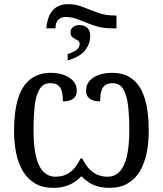

<svg xmlns="http://www.w3.org/2000/svg" viewBox="-20 -898 786 928"><path d="M204 -761Q207 -800 220 -826Q233 -852 255.5 -865Q278 -878 311 -878Q346 -878 379.5 -864.5Q413 -851 451 -837Q489 -823 536 -823H543V-761H524Q473 -761 433.5 -775Q394 -789 361.5 -802.5Q329 -816 297 -816Q279 -816 265.5 -806Q252 -796 249 -774L248 -761ZM307 -637Q336 -646 350.5 -657.5Q365 -669 365 -686Q365 -698 354 -703.5Q343 -709 332 -716.5Q321 -724 321 -742Q321 -759 334 -768Q347 -777 364 -777Q386 -777 401 -764Q416 -751 416 -725Q416 -686 391 -654.5Q366 -623 307 -606ZM238 10Q187 10 151 -10.5Q115 -31 92 -68.5Q69 -106 58.5 -156Q48 -206 48 -265Q48 -358 67 -420.5Q86 -483 126 -514.5Q166 -546 226 -546Q261 -546 289.5 -535.5Q318 -525 334.5 -506Q351 -487 351 -460Q351 -434 334 -421Q317 -408 284 -408Q284 -438 278.5 -457.5Q273 -477 260 -486.5Q247 -496 223 -496Q188 -496 170.5 -466Q153 -436 147.5 -384.5Q142 -333 142 -267Q142 -193 153.5 -143.5Q165 -94 189 -69Q213 -44 248 -44Q277 -44 299 -54Q321 -64 338.5 -84Q356 -104 369 -132H378Q392 -103 409.5 -83.5Q427 -64 449.5 -54Q472 -44 500 -44Q535 -44 558.5 -69Q582 -94 593.5 -144Q605 -194 605 -269Q605 -336 599 -387Q593 -438 576 -467Q559 -496 524 -496Q501 -496 487.5 -485.5Q474 -475 469 -455.5Q464 -436 464 -408Q431 -408 413.5 -421Q396 -434 396 -460Q396 -489 413.5 -508Q431 -527 459.5 -536.5Q488 -546 522 -546Q583 -546 622 -514.5Q661 -483 680 -421Q699 -359 699 -266Q699 -207 688.5 -157Q678 -107 655.5 -69.5Q633 -32 596.5 -11Q560 10 509 10Q480 10 455 3.5Q430 -3 410 -16Q390 -29 373 -46Q357 -29 337.5 -16.5Q318 -4 293 3Q268 10 238 10Z"/></svg>

Font: Noto Serif SemiCondensed
Style: Regular
Weight: 400
Width: 4
Designer: Monotype Design Team
Foundry: Monotype Imaging Inc.
Version: Version 2.013